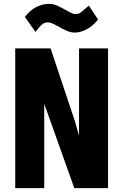

<svg xmlns="http://www.w3.org/2000/svg" viewBox="-20 -976 640 996"><path d="M59 -725H242.5L369 -346L390 -272V-725H540.5V0H365.5L209.5 -437.5V0H59ZM278.5 -841Q259 -851.5 248 -855.8Q237 -860 228.5 -860Q212 -860 199.5 -850.2Q187 -840.5 164 -810.5L109 -888Q134 -921.5 166.8 -938.8Q199.5 -956 234.5 -956Q254.5 -956 272 -948.8Q289.5 -941.5 323.5 -923Q346 -910 354.5 -906.5Q363 -903 374 -903Q382.5 -903 389.5 -906Q396.5 -909 407.2 -917.8Q418 -926.5 441 -947L488.5 -875Q465.5 -844 432.2 -825.5Q399 -807 367 -807Q348.5 -807 327.8 -815.5Q307 -824 278.5 -841Z"/></svg>

Font: JuliaMono ExtraBold
Style: Regular
Weight: 800
Monospace: yes
Designer: cormullion
Foundry: corm
Version: Version 0.055; ttfautohint (v1.8.4)